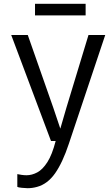

<svg xmlns="http://www.w3.org/2000/svg" viewBox="-20 -741 581 1009"><path d="M71 241V174Q78.5 176 93.5 178Q108.5 180 119 180Q147.5 180 175.8 165Q204 150 229 111Q254 72 272.5 0H248L39 -557H126L260 -175L297 -65L329 -175L445 -557H533L342 14Q309 113.5 269.5 169.8Q230 226 175 241Q150.5 248 125 248Q114 248 94.5 246Q75 244 71 241ZM164 -660V-721H430V-660Z"/></svg>

Font: Merriweather Sans Light
Style: Regular
Weight: 300
Designer: Eben Sorkin
Foundry: Eben Sorkin
Version: Version 2.001; ttfautohint (v1.8.3)